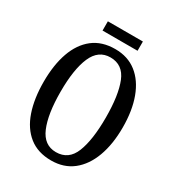

<svg xmlns="http://www.w3.org/2000/svg" viewBox="-199 -964 1009 1097"><g transform="rotate(30 305.5 -415.5)"><path d="M305 10Q217 10 159 -36Q101 -82 72.5 -165Q44 -248 44 -359Q44 -470 73 -552Q102 -634 160 -679.5Q218 -725 306 -725Q389 -725 447 -679.5Q505 -634 535.5 -551.5Q566 -469 566 -358Q566 -247 535.5 -164.5Q505 -82 447 -36Q389 10 305 10ZM305 -45Q388 -45 421 -128Q454 -211 454 -358Q454 -506 421 -588Q388 -670 306 -670Q227 -670 191.5 -588Q156 -506 156 -358Q156 -211 191 -128Q226 -45 305 -45ZM189 -780V-841H420V-780Z"/></g></svg>

Font: Noto Serif ExtraCondensed Medium
Style: Regular
Weight: 500
Width: 2
Designer: Monotype Design Team
Foundry: Monotype Imaging Inc.
Version: Version 2.015